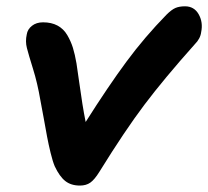

<svg xmlns="http://www.w3.org/2000/svg" viewBox="-20 -573 654 603"><path d="M231 9.8Q203.1 9.8 185.1 -4.4Q167 -18.6 151.9 -50.8Q145.5 -65.9 138.9 -93Q132.3 -120.1 127.9 -143.6Q123.5 -167 116.9 -204.1Q110.4 -241.2 106.9 -257.8Q97.7 -312 83.7 -356.7Q69.8 -401.4 64.5 -422.1Q59.1 -442.9 64 -464.8Q66.4 -481 80.3 -491.9Q94.2 -502.9 115.2 -502.9Q141.6 -502.9 160.6 -492.7Q179.7 -482.4 191.2 -462.9Q202.6 -443.4 209 -422.9Q215.3 -402.3 220.2 -374Q222.7 -358.4 228.3 -317.9Q233.9 -277.3 238.8 -246.8Q243.7 -216.3 249 -189.9Q319.8 -301.8 377 -379.2Q434.1 -456.5 502.9 -526.9Q518.6 -542.5 530.8 -547.9Q543 -553.2 561 -553.2Q589.8 -553.2 604 -528.1Q618.2 -502.9 611.8 -472.2Q609.4 -451.7 591.8 -434.1Q495.1 -325.7 433.6 -244.1Q372.1 -162.6 292 -33.2Q276.9 -8.8 263.7 0.5Q250.5 9.8 231 9.8Z"/></svg>

Font: Shantell Sans Irregular
Style: Italic
Weight: 600
Italic angle: -11.31°
Designer: Stephen Nixon, Anya Danilova, Shantell Martin
Foundry: Arrow Type
Version: Version 1.006;[9816181b4]